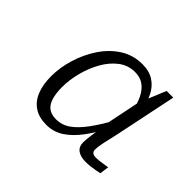

<svg xmlns="http://www.w3.org/2000/svg" viewBox="-98 -875 711 711"><g transform="rotate(45 257.0 -519.5)"><path d="M402 -320Q376 -320 360.5 -331Q345 -342 345 -365Q345 -377 348 -400Q351 -423 355 -448L352 -449L387 -620L391 -626L429 -718H464L412 -468Q406 -442 402 -424.5Q398 -407 396.5 -395.5Q395 -384 395 -377Q395 -367 401 -362.5Q407 -358 418 -358Q434 -358 450 -361Q466 -364 476 -365L471 -329Q462 -327 451 -325Q440 -323 427.5 -321.5Q415 -320 402 -320ZM203 -314Q164 -314 138.5 -331Q113 -348 100.5 -379.5Q88 -411 88 -454Q88 -500 102.5 -547.5Q117 -595 144 -635.5Q171 -676 209.5 -700.5Q248 -725 296 -725Q332 -725 356.5 -709Q381 -693 395 -664.5Q409 -636 415 -600L393 -570Q387 -606 374.5 -632Q362 -658 343 -671.5Q324 -685 297 -685Q261 -685 233 -663.5Q205 -642 185.5 -607.5Q166 -573 155.5 -532.5Q145 -492 145 -454Q145 -422 152 -399Q159 -376 174 -365Q189 -354 213 -354Q244 -354 269 -371.5Q294 -389 318.5 -422Q343 -455 368 -500L378 -471Q354 -425 327.5 -389.5Q301 -354 270.5 -334Q240 -314 203 -314Z"/></g></svg>

Font: Roboto Serif 20pt ExtraLight
Style: Italic
Weight: 250
Italic angle: -10°
Version: Version 1.007